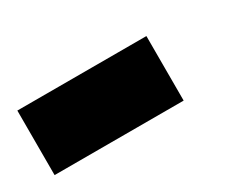

<svg xmlns="http://www.w3.org/2000/svg" viewBox="-37 -210 367 302"><g transform="rotate(-30 146.5 -58.5)"><path d="M234.4 0H0V-117.2H234.4Z"/></g></svg>

Font: Leporid
Style: Regular
Weight: 400
Designer: GGBotNet
Foundry: GGBotNet
Version: 1.00